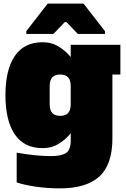

<svg xmlns="http://www.w3.org/2000/svg" viewBox="-20 -803 694 1059"><path d="M72 203V39Q178 58 262 58Q319 58 344.5 40.5Q370 23 370 -25V-68Q345 -36 305.5 -11Q266 14 215 14Q113 14 61.5 -62Q10 -138 10 -278Q10 -418 61.5 -494Q113 -570 215 -570Q266 -570 305.5 -545Q345 -520 370 -488V-556H644V-392H600V-40Q600 105 528 170.5Q456 236 311 236Q239 236 173.5 226Q108 216 72 203ZM370 -228V-328Q370 -361 355.5 -376.5Q341 -392 312 -392Q283 -392 268.5 -376.5Q254 -361 254 -328V-228Q254 -195 268.5 -179.5Q283 -164 312 -164Q341 -164 355.5 -179.5Q370 -195 370 -228ZM125 -616V-631L243 -783H441L559 -631V-616H409L347 -681H337L275 -616Z"/></svg>

Font: Alfa Slab One
Style: Regular
Weight: 400
Designer: JM Sole
Foundry: JM Sole
Version: Version 2.000